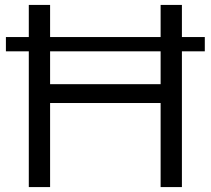

<svg xmlns="http://www.w3.org/2000/svg" viewBox="-20 -760 856 780"><path d="M97 0V-551.5H4V-609.5H97V-740H183.5V-609.5H632.5V-740H719V-609.5H812V-551.5H719V0H632.5V-341.5H183.5V0ZM183.5 -418H632.5V-551.5H183.5Z"/></svg>

Font: Encode Sans Expanded Expanded
Style: Regular
Weight: 400
Width: 7
Designer: Multiple Designers
Foundry: Impallari Type
Version: Version 3.000; ttfautohint (v1.8.3) -l 8 -r 50 -G 200 -x 14 